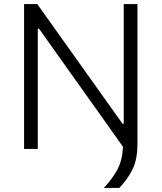

<svg xmlns="http://www.w3.org/2000/svg" viewBox="-20 -733 795 945"><path d="M491 192Q532.5 148 557.2 102.5Q582 57 585.5 -10Q531 -87.5 470.5 -172.5Q410 -257.5 337.5 -359L172 -592H166V0H98.5V-713H163.5Q231.5 -617.5 294 -529.8Q356.5 -442 418 -355.5L583 -124H589V-713H656.5V-24.5Q656.5 56.5 629 107.2Q601.5 158 567 192Z"/></svg>

Font: Commissioner Light
Style: Regular
Weight: 300
Designer: Kostas Bartsokas
Foundry: Kostas Bartsokas
Version: Version 1.000; ttfautohint (v1.8.3)